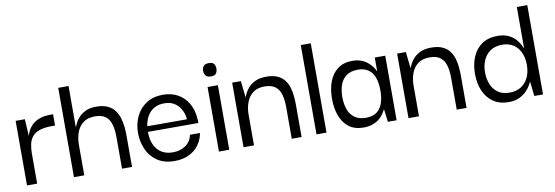

<svg xmlns="http://www.w3.org/2000/svg" viewBox="-47 -873 3443 1192"><g transform="rotate(-10 1674.0 -276.5)"><path d="M48 0V-407H106L113 -290L112 -202V0ZM112 -190 109 -279Q111 -302 121 -325Q131 -348 149.5 -366.5Q168 -385 197 -396Q226 -407 265 -407H284V-336H264Q216 -336 186 -325.5Q156 -315 140 -295.5Q124 -276 118 -249Q112 -222 112 -190Z M344 0V-563H409V-306H411Q413 -311 420.5 -327.5Q428 -344 444 -362Q460 -380 487 -393.5Q514 -407 555 -407Q597 -407 625 -394.5Q653 -382 670 -360Q687 -338 695.5 -310.5Q704 -283 707 -255Q710 -227 710 -201V0H647V-201Q647 -245 637.5 -278.5Q628 -312 604.5 -330.5Q581 -349 537 -349Q491 -349 463 -327.5Q435 -306 422 -270.5Q409 -235 409 -193V0Z M978 10Q911 10 867.5 -20.5Q824 -51 803.5 -99.5Q783 -148 783 -200Q783 -257 805.5 -304.5Q828 -352 871.5 -380Q915 -408 976 -408Q1029 -408 1069.5 -385.5Q1110 -363 1134.5 -321Q1159 -279 1162 -222Q1163 -218 1163 -210.5Q1163 -203 1163 -197H845Q845 -126 879.5 -85.5Q914 -45 977 -45Q1024 -45 1057.5 -69Q1091 -93 1099 -134H1162Q1155 -93 1131 -60Q1107 -27 1068 -8.5Q1029 10 978 10ZM847 -232H1097Q1097 -248 1090.5 -268.5Q1084 -289 1070 -308.5Q1056 -328 1033 -341Q1010 -354 975 -354Q944 -354 921 -343.5Q898 -333 882.5 -315.5Q867 -298 858.5 -276Q850 -254 847 -232Z M1258 0V-407H1323V0ZM1291 -468Q1266 -468 1257 -481Q1248 -494 1248 -511Q1248 -527 1257 -539.5Q1266 -552 1291 -552Q1316 -552 1324 -539.5Q1332 -527 1332 -511Q1332 -494 1324 -481Q1316 -468 1291 -468Z M1413 0V-407H1468L1479 -306H1481Q1483 -311 1490.5 -327.5Q1498 -344 1514 -362Q1530 -380 1557.5 -393.5Q1585 -407 1627 -407Q1669 -407 1697 -394.5Q1725 -382 1741.5 -360.5Q1758 -339 1766 -312Q1774 -285 1776.5 -256.5Q1779 -228 1779 -201V0H1717V-201Q1717 -245 1707.5 -278.5Q1698 -312 1674 -330.5Q1650 -349 1606 -349Q1561 -349 1533 -327.5Q1505 -306 1492 -270.5Q1479 -235 1479 -193V0Z M1873 0V-563H1936V0Z M2169 9Q2113 9 2077 -18.5Q2041 -46 2023.5 -93Q2006 -140 2006 -200Q2006 -262 2024 -309Q2042 -356 2078.5 -383.5Q2115 -411 2169 -411Q2201 -411 2224.5 -402.5Q2248 -394 2265 -380Q2282 -366 2293.5 -350.5Q2305 -335 2311 -321H2312V-407H2378V0H2323L2313 -79H2311Q2304 -64 2293 -48.5Q2282 -33 2264.5 -20Q2247 -7 2223.5 1Q2200 9 2169 9ZM2194 -48Q2236 -48 2261.5 -66.5Q2287 -85 2299 -119Q2311 -153 2311 -199Q2311 -248 2298.5 -282Q2286 -316 2260 -333.5Q2234 -351 2194 -351Q2150 -351 2122.5 -331Q2095 -311 2083 -277Q2071 -243 2071 -200Q2071 -156 2083.5 -121.5Q2096 -87 2123.5 -67.5Q2151 -48 2194 -48Z M2453 0V-407H2508L2519 -306H2521Q2523 -311 2530.5 -327.5Q2538 -344 2554 -362Q2570 -380 2597.5 -393.5Q2625 -407 2667 -407Q2709 -407 2737 -394.5Q2765 -382 2781.5 -360.5Q2798 -339 2806 -312Q2814 -285 2816.5 -256.5Q2819 -228 2819 -201V0H2757V-201Q2757 -245 2747.5 -278.5Q2738 -312 2714 -330.5Q2690 -349 2646 -349Q2601 -349 2573 -327.5Q2545 -306 2532 -270.5Q2519 -235 2519 -193V0Z M3084 10Q3026 10 2986.5 -17.5Q2947 -45 2927 -92Q2907 -139 2907 -198Q2907 -259 2927.5 -306.5Q2948 -354 2987.5 -380.5Q3027 -407 3085 -407Q3126 -407 3154 -393.5Q3182 -380 3198.5 -361Q3215 -342 3223 -326Q3231 -310 3233 -305H3235V-563H3301V0H3246L3236 -90H3234Q3232 -85 3223 -69Q3214 -53 3196.5 -35Q3179 -17 3151.5 -3.5Q3124 10 3084 10ZM3100 -47Q3140 -47 3170 -65Q3200 -83 3217 -117.5Q3234 -152 3234 -198Q3234 -244 3218 -278Q3202 -312 3173 -330Q3144 -348 3105 -348Q3058 -348 3028 -326.5Q2998 -305 2984 -271Q2970 -237 2970 -198Q2970 -160 2982.5 -125.5Q2995 -91 3024 -69Q3053 -47 3100 -47Z"/></g></svg>

Font: Darker Grotesque Light Medium
Style: Regular
Weight: 500
Version: Version 1.000;gftools[0.9.28]